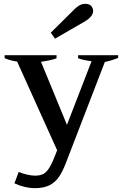

<svg xmlns="http://www.w3.org/2000/svg" viewBox="-20 -785 640 998"><path d="M266 -584 244 -615 364 -734Q373 -744 388.5 -754.5Q404 -765 423 -765Q444 -765 454 -754Q464 -743 464 -728Q464 -699 420 -673ZM594 -498V-484Q560 -470 525 -463L326 53Q307 104 287 133.5Q267 163 237 178Q207 193 162 193Q109 193 55 168L77 109Q128 128 162 128Q187 128 203.5 120Q220 112 234.5 90Q249 68 266 24L277 -4L69 -465Q28 -471 4 -483V-498H274V-482Q249 -472 193 -464L328 -136L456 -467Q422 -470 386 -482V-498Z"/></svg>

Font: Trirong SemiBold
Style: Regular
Weight: 600
Designer: Katatrad Team
Foundry: CadsonDemak
Version: Version 1.001